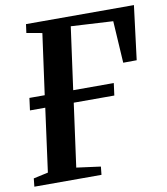

<svg xmlns="http://www.w3.org/2000/svg" viewBox="-83 -813 768 883"><g transform="rotate(-10 301.0 -371.5)"><path d="M6 0 10 -38 78.5 -53 118.5 -349H47L54.5 -406H126L165 -689.5L92.5 -702.5L98 -743H602L570.5 -491L507.5 -490.5L495.5 -686.5L299 -697.5L259 -406H448.5L441 -349H251.5L211 -53L323.5 -38L319.5 0Z"/></g></svg>

Font: Merriweather 48pt SemiBold
Style: Italic
Weight: 600
Italic angle: -7.8°
Designer: Eben Sorkin
Foundry: Eben Sorkin
Version: Version 2.101